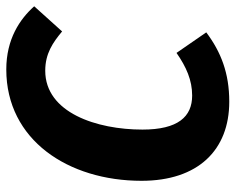

<svg xmlns="http://www.w3.org/2000/svg" viewBox="-112 -660 767 626"><g transform="rotate(90 272.0 -346.5)"><path d="M290 -710C197 -710 128 -683 64 -635L131 -538C177 -570 220 -589 270 -589C339 -589 381 -543 381 -427C381 -278 326 -110 189 -110C133 -110 97 -135 61 -165L-21 -74C21 -27 86 17 185 17C415 17 548 -185 548 -424C548 -608 448 -710 290 -710Z"/></g></svg>

Font: Fira Sans
Style: Bold Italic
Weight: 700
Italic angle: -8°
Designer: bBox Type GmbH & Carrois Corporate GbR & Edenspiekermann AG
Foundry: bBox Type GmbH & Carrois Corporate GbR & Edenspiekermann AG
Version: Version 4.301;PS 004.301;hotconv 1.0.88;makeotf.lib2.5.64775